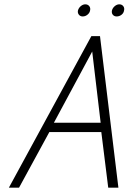

<svg xmlns="http://www.w3.org/2000/svg" viewBox="-20 -867 594 887"><path d="M374 -847Q363 -847 353 -838.5Q343 -830 340 -818Q338 -807 344.5 -799Q351 -791 362 -791Q374 -791 384 -799Q394 -807 396 -818Q399 -830 392.5 -838.5Q386 -847 374 -847ZM531 -847Q520 -847 510 -838.5Q500 -830 497 -818Q495 -806 501.5 -798.5Q508 -791 519 -791Q531 -791 541 -798.5Q551 -806 553 -818Q556 -830 549.5 -838.5Q543 -847 531 -847ZM527 0 442 -700H402L21 0H68L208 -257H448L480 0ZM229 -300 406 -629 445 -300Z"/></svg>

Font: Advent Pro Light
Style: Italic
Weight: 300
Italic angle: -12°
Version: Version 3.000